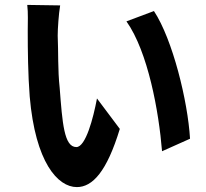

<svg xmlns="http://www.w3.org/2000/svg" viewBox="-20 -738 840 782"><path d="M468 -213 375 -337C360 -257 329 -139 291 -139C241 -139 234 -237 223 -381C215 -453 218 -528 215 -593C215 -621 219 -680 225 -716L91 -718C95 -687 93 -643 93 -615V-605C93 -541 94 -432 101 -345C124 -77 215 24 293 24C357 24 415 -39 468 -213ZM754 -173C745 -326 683 -578 607 -693L495 -651C583 -527 627 -283 640 -122L754 -173Z"/></svg>

Font: Glow Sans TC Compressed
Style: Bold
Weight: 700
Width: 2
Designer: Ryoko NISHIZUKA (kana, bopomofo & ideographs); Paul D. Hunt (Latin, Greek & Cyrillic); Sandoll Communications, Soo-young
Version: Version 0.93